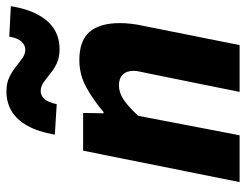

<svg xmlns="http://www.w3.org/2000/svg" viewBox="-106 -676 782 611"><g transform="rotate(-90 285.5 -371.0)"><path d="M11 0 111 -498H231L230 -433H234Q270 -464 311 -487Q352 -510 399 -510Q461 -510 489 -477.5Q517 -445 517 -381Q517 -365 515 -346.5Q513 -328 509 -310L447 0H298L357 -291Q360 -306 362.5 -317Q365 -328 365 -337Q365 -360 353 -372Q341 -384 319 -384Q296 -384 274 -369.5Q252 -355 222 -323L160 0ZM434 -573Q407 -573 388.5 -582Q370 -591 355.5 -603Q341 -615 328 -624Q315 -633 300 -633Q287 -633 276 -621.5Q265 -610 259 -582L162 -588Q171 -641 190.5 -675.5Q210 -710 237.5 -726Q265 -742 299 -742Q326 -742 344.5 -733Q363 -724 377.5 -712.5Q392 -701 405 -691.5Q418 -682 433 -682Q446 -682 457.5 -693.5Q469 -705 474 -733L571 -728Q562 -674 542.5 -639.5Q523 -605 496 -589Q469 -573 434 -573Z"/></g></svg>

Font: Source Sans 3 ExtraBold
Style: Italic
Weight: 800
Italic angle: -11°
Version: Version 3.052;hotconv 1.1.0;makeotfexe 2.6.0